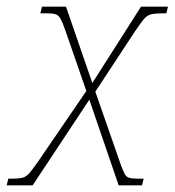

<svg xmlns="http://www.w3.org/2000/svg" viewBox="-44 -556 524 576"><path d="M-24 0 -19 -20H-6Q13 -20 24 -23Q35 -26 44.5 -37Q54 -48 70 -71L215 -283L153 -462Q144 -488 138 -499Q132 -510 123.5 -513Q115 -516 98 -516H77L82 -536H154L233 -307L379 -536H460L455 -516H443Q421 -516 409 -513Q397 -510 387.5 -498.5Q378 -487 361 -462L242 -281L319 -60Q326 -42 330.5 -33.5Q335 -25 344 -22.5Q353 -20 372 -20H387L382 0H312L224 -257L54 0Z"/></svg>

Font: Noto Serif Thin
Style: Italic
Weight: 100
Italic angle: -12°
Designer: Monotype Design Team
Foundry: Monotype Imaging Inc.
Version: Version 2.014; ttfautohint (v1.8.4.7-5d5b)